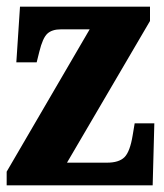

<svg xmlns="http://www.w3.org/2000/svg" viewBox="-20 -556 491 576"><path d="M0 0V-41L249 -468H163Q136 -468 122 -455Q108 -442 98 -401L90 -369H29L40 -536H430V-493L181 -68H301Q337 -68 353.5 -84.5Q370 -101 378 -150L384 -186H443L438 0Z"/></svg>

Font: Noto Serif Thai ExtraCondensed Black
Style: Regular
Weight: 900
Width: 2
Designer: Monotype Design Team
Foundry: Monotype Imaging Inc.
Version: Version 2.002; ttfautohint (v1.8.4.7-5d5b)